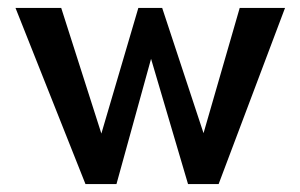

<svg xmlns="http://www.w3.org/2000/svg" viewBox="-20 -463 755 483"><path d="M19 -443 195 0H273L360 -315L453 0H530L697 -443H583L492 -128L388 -443H328L235 -127L134 -443Z"/></svg>

Font: KpMath
Style: SansBold
Weight: 700
Version: Version 0.66